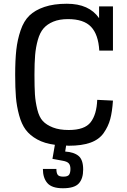

<svg xmlns="http://www.w3.org/2000/svg" viewBox="-20 -764 676 1025"><path d="M209 138Q209 186 233 213.5Q257 241 316 241Q377 241 400.5 215.5Q424 190 424 141Q424 89 399.5 68.5Q375 48 328 45L333 13Q336 13 340 13.5Q344 14 347 14Q417 14 463 -2.5Q509 -19 533.5 -54Q558 -89 568.5 -128Q579 -167 583 -227L499 -231Q496 -153 464 -111.5Q432 -70 347 -70Q297 -70 262.5 -83.5Q228 -97 208.5 -118Q189 -139 179 -180Q169 -221 166.5 -260Q164 -299 164 -365Q164 -427 167.5 -469.5Q171 -512 182 -551Q193 -590 212.5 -612.5Q232 -635 264.5 -648.5Q297 -662 343 -662Q427 -662 466 -621Q505 -580 510 -494H583V-730H509V-667Q456 -744 337 -744Q267 -744 217 -727Q167 -710 137 -681Q107 -652 90 -602Q73 -552 67 -497.5Q61 -443 61 -365Q61 -294 65 -245.5Q69 -197 82 -149Q95 -101 117.5 -71Q140 -41 179 -19.5Q218 2 273 9L260 84L314 94Q338 98 347 108Q356 118 356 138Q356 158 349 168.5Q342 179 318 179Q295 179 288 169Q281 159 281 138Z"/></svg>

Font: Glegoo
Style: Bold
Weight: 700
Version: Version 2.0.1; ttfautohint (v0.9) -r 48 -G 60